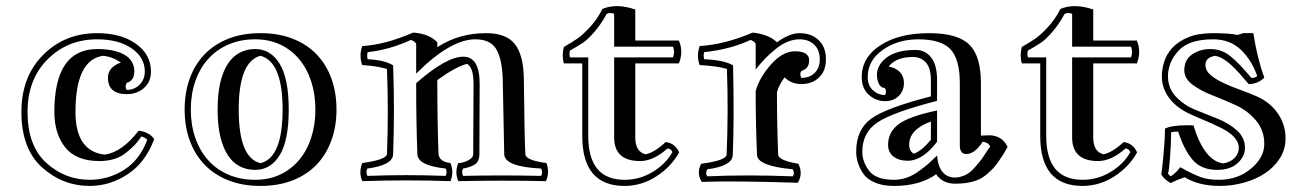

<svg xmlns="http://www.w3.org/2000/svg" viewBox="-20 -572 4248 626"><path d="M418 -338.9Q418 -309.1 393.1 -301.8Q386.2 -289.1 393.1 -278.8Q418 -278.8 435.1 -295.9Q452.1 -313 452.1 -338.9Q452.1 -384.8 409.2 -414.3Q366.2 -443.8 296.9 -443.8Q200.2 -443.8 135 -378.4Q69.8 -313 69.8 -207Q69.8 -97.2 130.4 -41.5Q190.9 14.2 272.9 14.2Q333 14.2 384.5 -18.3Q436 -50.8 460 -116.2Q453.1 -124 440.9 -127Q428.2 -108.9 420.2 -100.3Q412.1 -91.8 394 -76.4Q376 -61 353.5 -54Q331.1 -46.9 304.2 -46.9Q228 -46.9 192.6 -91.6Q157.2 -136.2 157.2 -207Q157.2 -412.1 296.9 -412.1Q353 -412.1 385.5 -393.6Q418 -375 418 -338.9ZM432.1 -146Q464.8 -142.1 482.9 -119.1Q455.1 -43 397 -4.4Q338.9 34.2 272.9 34.2Q184.1 34.2 116.9 -26.4Q49.8 -86.9 49.8 -207Q49.8 -321.8 120.4 -392.8Q190.9 -463.9 296.9 -463.9Q375 -463.9 423.6 -429Q472.2 -394 472.2 -338.9Q472.2 -305.2 449.5 -285.2Q426.8 -265.1 393.1 -265.1Q332 -265.1 332 -318.8Q332 -353 374 -368.2Q346.2 -387.2 315.9 -390.1Q226.1 -377 226.1 -207Q226.1 -79.1 320.8 -67.9Q377.9 -75.2 432.1 -146Z M812 -412.1Q862.3 -412.1 891.8 -364Q921.4 -315.9 921.4 -214.8Q921.4 -113.8 891.8 -65.9Q862.3 -18.1 812 -18.1Q784.2 -18.1 761.5 -29.8Q738.8 -41.5 722.9 -65.9Q707 -90.3 698.2 -127.2Q689.5 -164.1 689.5 -214.8Q689.5 -265.1 698.2 -302.5Q707 -339.8 722.9 -364Q738.8 -388.2 761.5 -400.1Q784.2 -412.1 812 -412.1ZM812 14.2Q857.4 14.2 893.6 -2.9Q929.7 -20 955.3 -50.5Q981 -81.1 994.6 -123Q1008.3 -165 1008.3 -214.8Q1008.3 -264.6 994.6 -306.6Q981 -348.6 955.3 -379.2Q929.7 -409.7 893.6 -426.8Q857.4 -443.8 812 -443.8Q763.7 -443.8 724.6 -426.8Q685.5 -409.7 658.4 -379.4Q631.3 -349.1 616.7 -306.9Q602.1 -264.6 602.1 -214.8Q602.1 -164.6 616.7 -122.6Q631.3 -80.6 658.4 -50Q685.5 -19.5 724.6 -2.7Q763.7 14.2 812 14.2ZM829.1 -463.9Q888.2 -463.9 934.3 -445.8Q980.5 -427.7 1012.2 -394.8Q1043.9 -361.8 1060.5 -315.9Q1077.1 -270 1077.1 -214.8Q1077.1 -160.2 1060.5 -114.3Q1043.9 -68.4 1012.5 -35.4Q981 -2.4 934.6 15.9Q888.2 34.2 829.1 34.2Q770.5 34.2 724.4 15.9Q678.2 -2.4 646.7 -35.4Q615.2 -68.4 598.6 -114Q582 -159.7 582 -214.8Q582 -270 598.6 -315.9Q615.2 -361.8 647 -394.8Q678.7 -427.7 724.6 -445.8Q770.5 -463.9 829.1 -463.9ZM758.3 -214.8Q758.3 -57.1 829.1 -40Q901.4 -57.1 901.4 -214.8Q901.4 -371.1 829.1 -390.1Q758.3 -371.1 758.3 -214.8Z M1489.7 -22.5Q1483.9 -11.2 1489.7 1.5Q1616.7 -1.5 1744.1 1.5Q1751 -10.3 1744.1 -22.5Q1625 -28.3 1624 -69.3L1619.1 -314.9Q1616.7 -381.8 1597.4 -412.8Q1578.1 -443.8 1529.8 -443.8Q1448.7 -443.8 1336.9 -332V-429.2Q1333 -437 1319.8 -441.9Q1252 -410.2 1178.7 -401.9Q1175.8 -390.1 1178.7 -378.9Q1234.9 -376 1261.7 -358.9Q1267.1 -212.9 1261.7 -69.3Q1260.7 -33.2 1177.7 -22.5Q1171.9 -11.2 1177.7 1.5Q1304.7 -3.4 1433.1 1.5Q1439 -11.2 1433.1 -22.5Q1341.8 -32.2 1340.8 -69.3Q1336.9 -170.9 1336.9 -300.8Q1435.1 -387.2 1490.7 -387.2Q1543.9 -387.2 1543.9 -298.8L1543 -69.3Q1543 -45.4 1528.3 -35.9Q1513.7 -26.4 1489.7 -22.5ZM1474.1 18.6Q1461.9 -10.3 1474.1 -40.5Q1489.7 -40.5 1506.3 -49.1Q1522.9 -57.6 1522.9 -69.3L1523.9 -298.8Q1523.9 -352.1 1502.9 -363.8Q1466.8 -355 1405.8 -311Q1405.8 -176.8 1409.7 -70.3Q1412.1 -44.4 1448.7 -40.5Q1460.9 -10.3 1448.7 18.6Q1305.7 13.7 1161.1 18.6Q1148.9 -10.3 1161.1 -40.5Q1240.7 -51.3 1241.7 -70.3Q1247.1 -208 1241.7 -347.2Q1209 -356.9 1161.1 -359.9Q1149.9 -389.2 1161.1 -421.9Q1234.9 -425.8 1327.1 -465.8Q1379.9 -461.9 1405.8 -434.1V-418Q1475.1 -463.9 1564.9 -463.9Q1630.9 -463.9 1658.9 -428Q1687 -392.1 1688 -314.9Q1689.9 -121.1 1692.9 -69.3Q1693.8 -49.3 1761.7 -40.5Q1772.9 -8.3 1759.8 18.6Q1616.7 15.6 1474.1 18.6Z M1982.4 -384.8H2174.3Q2181.2 -403.8 2174.3 -419.9H1982.4V-526.9Q1970.2 -532.2 1958 -526.9Q1939.9 -493.2 1918 -468Q1896 -442.9 1881.1 -432.9Q1866.2 -422.9 1838.4 -407.2Q1835 -397 1838.4 -384.8H1897.9V-128.9Q1897.9 14.2 2016.1 14.2Q2066.4 14.2 2108.9 -12Q2151.4 -38.1 2172.4 -76.2Q2168 -86.9 2156.2 -87.9Q2110.4 -46.9 2067.4 -46.9Q1982.4 -46.9 1982.4 -124ZM2150.4 -108.9Q2181.2 -105 2194.3 -75.2Q2168.9 -28.8 2120.6 2.7Q2072.3 34.2 2016.1 34.2Q1878.4 34.2 1878.4 -128.9V-365.2H1818.4Q1811 -391.1 1818.4 -418.9Q1848.1 -436 1863.8 -447Q1879.4 -458 1902.8 -482.9Q1926.3 -507.8 1944.3 -543Q1990.2 -562 2051.3 -541V-439.9H2193.4Q2209 -403.8 2193.4 -365.2H2051.3V-124Q2051.3 -77.1 2085 -68.8Q2114.3 -75.2 2150.4 -108.9Z M2443.8 -274.9Q2456.1 -319.8 2494.1 -362.3Q2532.2 -404.8 2571.8 -404.8Q2618.2 -404.8 2618.2 -375Q2618.2 -348.1 2592.8 -340.8Q2585.9 -331.1 2592.8 -317.9Q2619.1 -317.9 2636 -334Q2652.8 -350.1 2652.8 -378.9Q2652.8 -409.2 2634.5 -426.5Q2616.2 -443.8 2586.9 -443.8Q2548.8 -443.8 2510.5 -413.3Q2472.2 -382.8 2443.8 -345.2V-429.2Q2439.9 -437 2427.2 -441.9Q2361.8 -411.1 2275.9 -401.9Q2272.9 -390.1 2275.9 -378.9Q2341.8 -376 2370.1 -358.9Q2374 -176.8 2369.1 -66.9Q2368.2 -30.8 2286.1 -20Q2278.8 -6.8 2286.1 2.9Q2414.1 -2.9 2564.9 2.9Q2571.8 -6.8 2564.9 -20Q2449.2 -30.8 2448.2 -66.9Q2443.8 -166 2443.8 -274.9ZM2517.1 -67.9Q2518.1 -48.8 2583 -38.1Q2599.1 -5.9 2581.1 23.9Q2374 17.1 2268.1 21Q2250 -7.8 2266.1 -38.1Q2348.1 -48.8 2349.1 -67.9Q2355 -207 2350.1 -347.2Q2317.9 -356.9 2261.2 -359.9Q2250 -389.2 2261.2 -421.9Q2342.8 -426.8 2434.1 -465.8Q2486.8 -460 2513.2 -434.1Q2554.2 -463.9 2586.9 -463.9Q2625 -463.9 2648.9 -441.4Q2672.9 -418.9 2672.9 -378.9Q2672.9 -340.8 2650.4 -319.3Q2627.9 -297.9 2592.8 -297.9Q2560.1 -297.9 2538.1 -319.8Q2518.1 -293 2513.2 -271Q2513.2 -165 2517.1 -67.9Z M2877.4 -355Q2900.4 -351.1 2913.8 -337.2Q2927.2 -323.2 2927.2 -301.8Q2927.2 -275.9 2910.2 -259Q2893.1 -242.2 2865.2 -242.2Q2836.4 -242.2 2813 -262.7Q2789.6 -283.2 2789.6 -320.8Q2789.6 -384.8 2850.3 -424.3Q2911.1 -463.9 3009.3 -463.9Q3102.5 -463.9 3140.4 -426.5Q3178.2 -389.2 3178.2 -300.8V-129.9L3209.5 -130.9Q3249.5 -127.9 3265.1 -92.8L3249.5 -65.9Q3234.4 -43 3224.4 -30.5Q3214.4 -18.1 3195.8 -2.4Q3177.2 13.2 3152.3 20Q3127.4 26.9 3094.2 26.9Q3053.2 26.9 3032.2 -3.9Q2979.5 34.2 2894.5 34.2Q2857.4 34.2 2831.3 22.7Q2805.2 11.2 2793.2 -7.8Q2781.2 -26.9 2776.4 -43.5Q2771.5 -60.1 2771.5 -77.1Q2771.5 -148.9 2819.8 -184.6Q2868.2 -220.2 3015.1 -257.8V-311Q3015.1 -350.1 2998.8 -368.2Q2982.4 -386.2 2956.5 -386.2Q2901.4 -386.2 2877.4 -355ZM3035.2 -211.9V-109.9Q2988.3 -47.9 2939.5 -47.9Q2911.1 -47.9 2893.3 -61.5Q2875.5 -75.2 2875.5 -100.1Q2875.5 -140.1 2908.4 -166Q2941.4 -191.9 3035.2 -211.9ZM3015.1 -116.2V-175.8Q2944.3 -149.9 2944.3 -100.1Q2944.3 -79.1 2959.5 -70.8Q2985.4 -80.1 3015.1 -116.2ZM2865.2 -285.2Q2848.1 -285.2 2841.3 -310.1Q2831.5 -350.1 2865.2 -379.9Q2898.4 -409.2 2965.3 -409.2Q2997.1 -409.2 3016.1 -384.5Q3035.2 -359.9 3035.2 -311V-243.2Q2891.1 -206.1 2841.3 -173.1Q2791.5 -140.1 2791.5 -77.1Q2791.5 -43.9 2814 -14.9Q2836.4 14.2 2894.5 14.2Q2917.5 14.2 2937.7 6.8Q2958 -0.5 2979.7 -16.8Q3001.5 -33.2 3006.3 -37.6Q3011.2 -42 3022.7 -53Q3034.2 -64 3035.2 -64.9Q3041.5 6.8 3094.2 6.8Q3107.4 6.8 3124.5 0Q3141.6 -6.8 3158.9 -26.9Q3176.3 -46.9 3180.9 -53.5Q3185.5 -60.1 3194.8 -74.5Q3204.1 -88.9 3208.5 -94.2Q3202.1 -107.9 3184.1 -109.9Q3157.2 -68.8 3129.4 -69.8Q3109.4 -70.8 3109.4 -98.1V-300.8Q3109.4 -378.9 3078.9 -411.4Q3048.3 -443.8 2974.1 -443.8Q2907.2 -443.8 2858.2 -409.4Q2809.1 -375 2809.1 -320.8Q2809.1 -293 2826.2 -277.6Q2843.3 -262.2 2865.2 -262.2Q2872.1 -272 2865.2 -285.2Z M3475.6 -384.8H3667.5Q3674.3 -403.8 3667.5 -419.9H3475.6V-526.9Q3463.4 -532.2 3451.2 -526.9Q3433.1 -493.2 3411.1 -468Q3389.2 -442.9 3374.3 -432.9Q3359.4 -422.9 3331.5 -407.2Q3328.1 -397 3331.5 -384.8H3391.1V-128.9Q3391.1 14.2 3509.3 14.2Q3559.6 14.2 3602.1 -12Q3644.5 -38.1 3665.5 -76.2Q3661.1 -86.9 3649.4 -87.9Q3603.5 -46.9 3560.5 -46.9Q3475.6 -46.9 3475.6 -124ZM3643.6 -108.9Q3674.3 -105 3687.5 -75.2Q3662.1 -28.8 3613.8 2.7Q3565.4 34.2 3509.3 34.2Q3371.6 34.2 3371.6 -128.9V-365.2H3311.5Q3304.2 -391.1 3311.5 -418.9Q3341.3 -436 3356.9 -447Q3372.6 -458 3396 -482.9Q3419.4 -507.8 3437.5 -543Q3483.4 -562 3544.4 -541V-439.9H3686.5Q3702.1 -403.8 3686.5 -365.2H3544.4V-124Q3544.4 -77.1 3578.1 -68.8Q3607.4 -75.2 3643.6 -108.9Z M3842.3 5.9Q3818.8 13.7 3796.4 24.9Q3773.4 10.7 3766.1 -3.9Q3767.1 -6.8 3769 -23.9Q3771 -41 3773.2 -64Q3775.4 -86.9 3776.9 -111.3Q3778.3 -135.7 3778.3 -152.8Q3801.3 -163.6 3849.1 -163.6Q3854.5 -163.6 3859.9 -163.6Q3865.2 -163.6 3871.1 -163.1Q3906.2 -48.8 3967.3 -39.1Q3992.2 -43 4005.6 -57.4Q4019 -71.8 4019 -89.8Q4019 -103 4011.7 -114.5Q4004.4 -126 3992.2 -135.7Q3980 -145.5 3963.6 -153.8Q3947.3 -162.1 3929.2 -170.2Q3911.1 -178.2 3892.6 -185.8Q3874 -193.4 3856.9 -201.7Q3838.9 -210 3822.8 -221.9Q3806.6 -233.9 3794.4 -249.3Q3782.2 -264.6 3775.1 -283.2Q3768.1 -301.8 3768.1 -323.2Q3768.1 -346.2 3775.9 -371.1Q3783.7 -396 3802.7 -416.5Q3821.8 -437 3854 -450.4Q3886.2 -463.9 3935.1 -463.9Q3989.3 -463.9 4015.1 -458L4033.2 -463.9H4066.4Q4072.8 -422.4 4081.8 -386.2Q4090.8 -350.1 4102.1 -318.8Q4081.1 -297.9 4051.3 -297.9Q4034.7 -317.4 4020.5 -333.3Q4006.3 -349.1 3993.4 -360.8Q3980.5 -372.6 3968 -379.9Q3955.6 -387.2 3942.4 -390.1Q3910.2 -384.8 3910.2 -360.8Q3910.2 -341.8 3926.8 -327.6Q3943.4 -313.5 3968.3 -301.8Q3993.2 -290 4022.7 -279.5Q4052.2 -269 4078.6 -257.3Q4097.7 -249 4114.5 -235.8Q4131.3 -222.7 4144 -205.3Q4156.7 -188 4164.1 -166.7Q4171.4 -145.5 4171.4 -121.1Q4171.4 -85 4153.1 -56.2Q4134.8 -27.3 4104.7 -7.3Q4074.7 12.7 4036.1 23.4Q3997.6 34.2 3957.5 34.2Q3888.7 34.2 3842.3 5.9ZM3954.1 14.2Q4015.1 14.2 4058.6 -22Q4102.1 -58.1 4102.1 -103Q4102.1 -147 4075.2 -179Q4048.3 -210.9 4010.3 -228.5Q3972.2 -246.1 3933.6 -261Q3895 -275.9 3868.2 -295.9Q3841.3 -315.9 3841.3 -342.8Q3841.3 -377 3866.7 -394.5Q3892.1 -412.1 3926.3 -412.1Q3962.4 -412.1 3990.7 -389.6Q4019 -367.2 4060.1 -317.9Q4073.2 -317.9 4079.1 -324.2Q4061 -376 4025.6 -409.9Q3990.2 -443.8 3935.1 -443.8Q3856.4 -443.8 3822.3 -406.5Q3788.1 -369.1 3788.1 -323.2Q3788.1 -284.2 3814.2 -256.6Q3840.3 -229 3877.2 -214.1Q3914.1 -199.2 3950.7 -184.6Q3987.3 -169.9 4013.2 -146.5Q4039.1 -123 4039.1 -89.8Q4039.1 -62 4015.1 -40Q3991.2 -18.1 3948.2 -18.1Q3896.5 -18.1 3868.4 -51Q3840.3 -84 3821.3 -143.1Q3804.2 -143.1 3798.3 -140.1Q3798.3 -105 3794.9 -59.6Q3791.5 -14.2 3788.1 -5.9Q3791.5 -1 3797.4 2.9Q3817.4 -11.2 3828.1 -26.9Q3871.1 -2.9 3895.3 5.6Q3919.4 14.2 3954.1 14.2Z"/></svg>

Font: Jacques Francois Shadow
Style: Regular
Weight: 400
Designer: Alexei Vanyashin, Nikita Kanarev (i@xarsok.ru)
Foundry: Cyreal (www.cyreal.org)
Version: Version 1.003